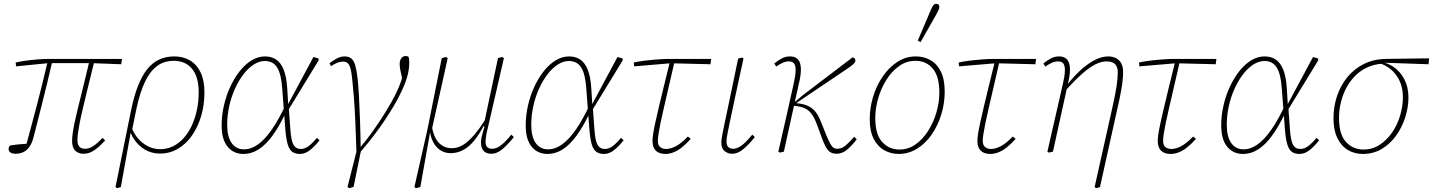

<svg xmlns="http://www.w3.org/2000/svg" viewBox="-20 -793 7493 1004"><path d="M62 11Q43 11 34 4Q25 -3 25 -14Q25 -20 27.5 -25Q30 -30 32 -32Q56 -36 81.5 -38.5Q107 -41 133 -42L132 -33L115 -27Q130 -83 144.5 -136.5Q159 -190 173 -243.5Q187 -297 201 -353.5Q215 -410 229 -470H253Q240 -413 227 -359.5Q214 -306 201.5 -257Q189 -208 177.5 -162Q166 -116 155 -74Q147 -44 134 -25.5Q121 -7 103 2Q85 11 62 11ZM64 -446 62 -466Q82 -471 110 -475Q138 -479 172 -482Q206 -485 242 -485H618L614 -457L455 -463H235ZM416 11Q391 11 374 -4.5Q357 -20 357 -57Q357 -73 360 -95.5Q363 -118 369.5 -149.5Q376 -181 387 -225.5Q398 -270 413 -330.5Q428 -391 447 -471H473Q453 -391 438.5 -331Q424 -271 413.5 -227Q403 -183 397 -152Q391 -121 388 -99.5Q385 -78 385 -62Q385 -36 395.5 -25.5Q406 -15 425 -15Q446 -15 467.5 -29Q489 -43 516 -72L530 -59Q513 -40 495 -24Q477 -8 457.5 1.5Q438 11 416 11Z M592 191 584 185 666 -219Q695 -361 748.5 -429.5Q802 -498 891 -498Q938 -498 973.5 -477Q1009 -456 1029 -414.5Q1049 -373 1049 -309Q1049 -244 1032 -186.5Q1015 -129 984 -84.5Q953 -40 910.5 -15Q868 10 817 10Q759 10 715.5 -26.5Q672 -63 656 -121L666 -132Q685 -78 726.5 -45.5Q768 -13 818 -13Q854 -13 884.5 -28Q915 -43 940 -70.5Q965 -98 982.5 -135.5Q1000 -173 1009.5 -217.5Q1019 -262 1019 -310Q1019 -391 984.5 -433Q950 -475 888 -475Q838 -475 801 -447.5Q764 -420 738 -365Q712 -310 694 -227L668 -100L663 -98L612 185Z M1252 12Q1202 12 1170.5 -25.5Q1139 -63 1139 -137Q1139 -188 1150.5 -239.5Q1162 -291 1183 -337Q1204 -383 1232.5 -419.5Q1261 -456 1295 -477Q1329 -498 1366 -498Q1399 -498 1423.5 -482Q1448 -466 1463 -429.5Q1478 -393 1482 -331L1487 -248L1489 -244L1498 -121Q1502 -58 1514.5 -36Q1527 -14 1553 -14Q1574 -14 1594.5 -29.5Q1615 -45 1637 -72L1651 -60Q1629 -31 1603 -9.5Q1577 12 1548 12Q1524 12 1508.5 1Q1493 -10 1484.5 -38Q1476 -66 1472 -117L1456 -327Q1451 -405 1429.5 -439.5Q1408 -474 1365 -474Q1335 -474 1306 -455Q1277 -436 1252 -403Q1227 -370 1208 -327.5Q1189 -285 1178.5 -237Q1168 -189 1168 -140Q1168 -79 1191 -45.5Q1214 -12 1257 -12Q1292 -12 1328 -37Q1364 -62 1401 -115Q1438 -168 1477 -252L1478 -195H1470Q1439 -131 1405.5 -84.5Q1372 -38 1334 -13Q1296 12 1252 12ZM1486 -215V-247L1619 -495L1646 -487V-477Z M1807 191 1797 185 1847 -12H1869L1829 184ZM1844 4Q1841 -84 1838 -156.5Q1835 -229 1830.5 -284.5Q1826 -340 1822 -377Q1818 -417 1812 -437Q1806 -457 1797 -464Q1788 -471 1775 -471Q1761 -471 1745.5 -465.5Q1730 -460 1711 -447L1703 -462Q1723 -478 1742.5 -488Q1762 -498 1782 -498Q1805 -498 1818 -486.5Q1831 -475 1838 -450Q1845 -425 1850 -382Q1854 -349 1857 -292Q1860 -235 1862.5 -165.5Q1865 -96 1866 -24V-25Q1899 -64 1928.5 -105.5Q1958 -147 1983 -186.5Q2008 -226 2026.5 -259Q2045 -292 2056 -316Q2066 -337 2075 -362Q2084 -387 2093 -420L2086 -357L2080 -397Q2076 -412 2073 -428Q2070 -444 2070 -459Q2070 -478 2079 -489Q2088 -500 2101 -500Q2106 -500 2109.5 -499Q2113 -498 2115 -497Q2118 -492 2119 -484Q2120 -476 2120 -464Q2120 -426 2107.5 -385.5Q2095 -345 2072 -300Q2060 -274 2039.5 -239.5Q2019 -205 1992.5 -165Q1966 -125 1933 -82Q1900 -39 1862 5Z M2155 191 2147 185 2215 -115 2290 -489 2312 -495 2321 -489Q2311 -441 2300 -393Q2289 -345 2278.5 -297Q2268 -249 2257 -201Q2246 -153 2236 -105L2229 -101L2178 185ZM2337 8Q2307 8 2283.5 -7Q2260 -22 2246 -48.5Q2232 -75 2228 -109L2238 -131Q2250 -70 2277 -44Q2304 -18 2343 -18Q2372 -18 2399.5 -34Q2427 -50 2458 -85.5Q2489 -121 2525 -180L2529 -148H2516Q2489 -94 2460.5 -59Q2432 -24 2401 -8Q2370 8 2337 8ZM2549 11Q2522 11 2508.5 -4.5Q2495 -20 2495 -48Q2495 -61 2499 -78.5Q2503 -96 2513 -129L2509 -136L2584 -489L2606 -495L2615 -489L2530 -120Q2527 -110 2525 -100.5Q2523 -91 2522 -82.5Q2521 -74 2520 -66.5Q2519 -59 2519 -52Q2519 -31 2528.5 -23Q2538 -15 2553 -15Q2576 -15 2599.5 -33Q2623 -51 2654 -89L2667 -76Q2639 -41 2609.5 -15Q2580 11 2549 11Z M2842 12Q2792 12 2760.5 -25.5Q2729 -63 2729 -137Q2729 -188 2740.5 -239.5Q2752 -291 2773 -337Q2794 -383 2822.5 -419.5Q2851 -456 2885 -477Q2919 -498 2956 -498Q2989 -498 3013.5 -482Q3038 -466 3053 -429.5Q3068 -393 3072 -331L3077 -248L3079 -244L3088 -121Q3092 -58 3104.5 -36Q3117 -14 3143 -14Q3164 -14 3184.5 -29.5Q3205 -45 3227 -72L3241 -60Q3219 -31 3193 -9.5Q3167 12 3138 12Q3114 12 3098.5 1Q3083 -10 3074.5 -38Q3066 -66 3062 -117L3046 -327Q3041 -405 3019.5 -439.5Q2998 -474 2955 -474Q2925 -474 2896 -455Q2867 -436 2842 -403Q2817 -370 2798 -327.5Q2779 -285 2768.5 -237Q2758 -189 2758 -140Q2758 -79 2781 -45.5Q2804 -12 2847 -12Q2882 -12 2918 -37Q2954 -62 2991 -115Q3028 -168 3067 -252L3068 -195H3060Q3029 -131 2995.5 -84.5Q2962 -38 2924 -13Q2886 12 2842 12ZM3076 -215V-247L3209 -495L3236 -487V-477Z M3296 -446 3294 -466Q3314 -471 3345 -475Q3376 -479 3413 -482Q3450 -485 3486 -485H3699L3695 -457L3495 -462H3485ZM3460 12Q3426 12 3409 -5.5Q3392 -23 3392 -56Q3392 -70 3395.5 -93.5Q3399 -117 3406.5 -151Q3414 -185 3425 -232Q3436 -279 3451 -340Q3466 -401 3485 -478H3509Q3491 -401 3477 -339.5Q3463 -278 3452 -231.5Q3441 -185 3434 -150.5Q3427 -116 3423.5 -93Q3420 -70 3420 -57Q3420 -34 3432 -24Q3444 -14 3464 -14Q3485 -14 3512.5 -27.5Q3540 -41 3577 -79L3592 -67Q3569 -41 3546.5 -23Q3524 -5 3502 3.5Q3480 12 3460 12Z M3809 11Q3786 11 3769 -3Q3752 -17 3752 -47Q3752 -57 3754 -70.5Q3756 -84 3760.5 -106.5Q3765 -129 3772.5 -164.5Q3780 -200 3791 -252L3840 -487L3861 -492L3868 -487L3843 -373Q3825 -290 3813.5 -235.5Q3802 -181 3795 -147.5Q3788 -114 3784.5 -96Q3781 -78 3780 -69Q3779 -60 3779 -54Q3779 -33 3788.5 -24Q3798 -15 3813 -15Q3834 -15 3856.5 -31Q3879 -47 3914 -89L3927 -76Q3894 -35 3865.5 -12Q3837 11 3809 11Z M4050 0Q4060 -45 4070.5 -90Q4081 -135 4091 -179.5Q4101 -224 4111 -269Q4121 -314 4131 -359Q4140 -399 4140.5 -424Q4141 -449 4132.5 -460.5Q4124 -472 4105 -472Q4089 -472 4073.5 -465Q4058 -458 4039 -445L4029 -461Q4051 -479 4070 -488.5Q4089 -498 4112 -498Q4138 -498 4152.5 -482.5Q4167 -467 4168 -433.5Q4169 -400 4155 -345L4079 0L4058 5ZM4354 11Q4325 11 4310 -7.5Q4295 -26 4281 -63L4251 -144Q4234 -191 4211 -212Q4188 -233 4147 -238L4125 -241V-257H4133L4178 -295L4438 -493Q4443 -492 4448 -488.5Q4453 -485 4453 -477Q4453 -468 4444 -459Q4435 -450 4408 -432L4141 -252L4140 -254L4149 -253Q4186 -249 4208.5 -237.5Q4231 -226 4246 -206.5Q4261 -187 4272 -158L4308 -69Q4321 -40 4331 -27.5Q4341 -15 4358 -15Q4381 -15 4400.5 -31Q4420 -47 4447 -78L4460 -64Q4429 -25 4405.5 -7Q4382 11 4354 11Z M4679 12Q4640 12 4605.5 -6.5Q4571 -25 4549.5 -65.5Q4528 -106 4528 -170Q4528 -229 4545.5 -287Q4563 -345 4595.5 -392.5Q4628 -440 4672 -469Q4716 -498 4769 -498Q4811 -498 4845.5 -478.5Q4880 -459 4900 -418.5Q4920 -378 4920 -314Q4920 -252 4902 -194Q4884 -136 4852 -89.5Q4820 -43 4775.5 -15.5Q4731 12 4679 12ZM4683 -11Q4729 -11 4767 -37.5Q4805 -64 4833 -108Q4861 -152 4876.5 -204.5Q4892 -257 4892 -308Q4892 -394 4857.5 -434.5Q4823 -475 4767 -475Q4720 -475 4681.5 -447.5Q4643 -420 4615 -375.5Q4587 -331 4572 -278.5Q4557 -226 4557 -175Q4557 -90 4593 -50.5Q4629 -11 4683 -11ZM4779 -580Q4796 -620 4813 -660Q4830 -700 4847 -740Q4852 -751 4856 -758.5Q4860 -766 4865 -769.5Q4870 -773 4876 -773Q4884 -773 4888 -769Q4892 -765 4892 -757Q4892 -750 4888 -741.5Q4884 -733 4874 -714Q4854 -679 4834 -643.5Q4814 -608 4794 -573Z M4995 -446 4993 -466Q5013 -471 5044 -475Q5075 -479 5112 -482Q5149 -485 5185 -485H5398L5394 -457L5194 -462H5184ZM5159 12Q5125 12 5108 -5.5Q5091 -23 5091 -56Q5091 -70 5094.5 -93.5Q5098 -117 5105.5 -151Q5113 -185 5124 -232Q5135 -279 5150 -340Q5165 -401 5184 -478H5208Q5190 -401 5176 -339.5Q5162 -278 5151 -231.5Q5140 -185 5133 -150.5Q5126 -116 5122.5 -93Q5119 -70 5119 -57Q5119 -34 5131 -24Q5143 -14 5163 -14Q5184 -14 5211.5 -27.5Q5239 -41 5276 -79L5291 -67Q5268 -41 5245.5 -23Q5223 -5 5201 3.5Q5179 12 5159 12Z M5457 0Q5467 -45 5477.5 -90Q5488 -135 5498 -179.5Q5508 -224 5518.5 -269Q5529 -314 5539 -359Q5548 -398 5548.5 -423Q5549 -448 5541 -460Q5533 -472 5513 -472Q5497 -472 5481 -465Q5465 -458 5446 -445L5436 -461Q5458 -479 5477 -488.5Q5496 -498 5519 -498Q5545 -498 5559.5 -482.5Q5574 -467 5575 -433.5Q5576 -400 5562 -345L5486 0L5465 5ZM5704 185 5792 -209Q5802 -253 5808.5 -285Q5815 -317 5818.5 -340.5Q5822 -364 5823.5 -382Q5825 -400 5825 -415Q5825 -444 5810.5 -458Q5796 -472 5766 -472Q5739 -472 5708 -456.5Q5677 -441 5638.5 -407Q5600 -373 5550 -318L5546 -349H5560Q5602 -402 5640 -434.5Q5678 -467 5711.5 -482.5Q5745 -498 5775 -498Q5798 -498 5815.5 -489Q5833 -480 5843 -462Q5853 -444 5853 -415Q5853 -403 5852 -389.5Q5851 -376 5849 -359.5Q5847 -343 5843 -321.5Q5839 -300 5833.5 -272Q5828 -244 5819 -207L5732 185L5712 191Z M5938 -446 5936 -466Q5956 -471 5987 -475Q6018 -479 6055 -482Q6092 -485 6128 -485H6341L6337 -457L6137 -462H6127ZM6102 12Q6068 12 6051 -5.5Q6034 -23 6034 -56Q6034 -70 6037.5 -93.5Q6041 -117 6048.5 -151Q6056 -185 6067 -232Q6078 -279 6093 -340Q6108 -401 6127 -478H6151Q6133 -401 6119 -339.5Q6105 -278 6094 -231.5Q6083 -185 6076 -150.5Q6069 -116 6065.5 -93Q6062 -70 6062 -57Q6062 -34 6074 -24Q6086 -14 6106 -14Q6127 -14 6154.5 -27.5Q6182 -41 6219 -79L6234 -67Q6211 -41 6188.5 -23Q6166 -5 6144 3.5Q6122 12 6102 12Z M6479 12Q6429 12 6397.5 -25.5Q6366 -63 6366 -137Q6366 -188 6377.5 -239.5Q6389 -291 6410 -337Q6431 -383 6459.5 -419.5Q6488 -456 6522 -477Q6556 -498 6593 -498Q6626 -498 6650.5 -482Q6675 -466 6690 -429.5Q6705 -393 6709 -331L6714 -248L6716 -244L6725 -121Q6729 -58 6741.5 -36Q6754 -14 6780 -14Q6801 -14 6821.5 -29.5Q6842 -45 6864 -72L6878 -60Q6856 -31 6830 -9.5Q6804 12 6775 12Q6751 12 6735.5 1Q6720 -10 6711.5 -38Q6703 -66 6699 -117L6683 -327Q6678 -405 6656.5 -439.5Q6635 -474 6592 -474Q6562 -474 6533 -455Q6504 -436 6479 -403Q6454 -370 6435 -327.5Q6416 -285 6405.5 -237Q6395 -189 6395 -140Q6395 -79 6418 -45.5Q6441 -12 6484 -12Q6519 -12 6555 -37Q6591 -62 6628 -115Q6665 -168 6704 -252L6705 -195H6697Q6666 -131 6632.5 -84.5Q6599 -38 6561 -13Q6523 12 6479 12ZM6713 -215V-247L6846 -495L6873 -487V-477Z M7106 12Q7063 12 7028.5 -8.5Q6994 -29 6973.5 -70.5Q6953 -112 6953 -174Q6953 -235 6971.5 -290.5Q6990 -346 7025.5 -389.5Q7061 -433 7112 -458.5Q7163 -484 7229 -485L7453 -488L7450 -457L7219 -465L7212 -460Q7170 -458 7134 -442.5Q7098 -427 7070 -400Q7042 -373 7022.5 -337.5Q7003 -302 6992.5 -261Q6982 -220 6982 -176Q6982 -90 7018.5 -50.5Q7055 -11 7110 -11Q7156 -11 7194 -35.5Q7232 -60 7259.5 -100Q7287 -140 7301.5 -188.5Q7316 -237 7316 -284Q7316 -334 7298.5 -370.5Q7281 -407 7252.5 -430.5Q7224 -454 7191 -463L7196 -470Q7236 -465 7269.5 -441.5Q7303 -418 7324 -377.5Q7345 -337 7345 -283Q7345 -233 7328.5 -180.5Q7312 -128 7281 -84.5Q7250 -41 7206 -14.5Q7162 12 7106 12Z"/></svg>

Font: Source Serif 4 ExtraLight
Style: Italic
Weight: 250
Italic angle: -12°
Designer: Frank Grießhammer
Foundry: Adobe Systems Incorporated
Version: Version 4.004;hotconv 1.0.116;makeotfexe 2.5.65601